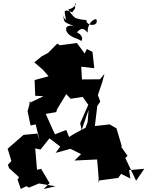

<svg xmlns="http://www.w3.org/2000/svg" viewBox="-20 -1182 983 1281"><path d="M462 -1100C378 -1136 427 -1082 418 -1033C433 -1059 421 -1022 393 -1094C422 -1029 382 -1045 477 -1006C401 -1031 407 -947 466 -992C443 -1015 452 -986 420 -981C443 -926 507 -927 522 -908C552 -943 465 -996 480 -947C527 -1021 551 -977 565 -964C562 -1009 587 -1050 622 -1055C645 -1001 552 -1007 557 -1048C508 -1052 502 -1057 479 -1063C503 -1051 458 -1071 433 -1126C431 -1105 504 -1148 481 -1162V-1126ZM545 -825 493 -895 379 -880 362 -891 301 -829 258 -806 209 -766 266 -717 304 -673 211 -648 215 -543 270 -540 172 -493 183 -510 164 -440 184 -345 218 -352 245 -242 229 -291 137 -282 31 -190 56 -108 33 -83 40 -61 107 0 97 16 119 79 156 60 173 70 240 42 351 61 271 79 311 40 254 -56 227 -49 215 -192 250 -184 310 -259 382 -204 351 -162 450 -189 521 -154 477 -111 628 -118 638 3 637 39 642 22 769 5 788 -22 850 9 841 -47 943 -56 888 24 816 -128 831 -142 787 -205H793L757 -326L711 -352L613 -341L629 -475L649 -504L633 -548L661 -630L677 -689L647 -653L527 -652L522 -737L609 -727L597 -836L559 -855ZM551 -330C514 -310 475 -291 441 -268L422 -315L347 -286L334 -313L285 -422L355 -434L361 -454L422 -554L451 -523L578 -543L514 -560L569 -483L515 -360L525 -315L571 -449L565 -369Z"/></svg>

Font: Hussar Lance
Style: ExBd
Weight: 700
Foundry: Cannot Into Space Fonts, PlusOne Fonts
Version: Version 2.270